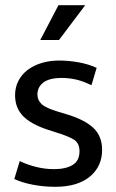

<svg xmlns="http://www.w3.org/2000/svg" viewBox="-20 -710 447 739"><path d="M332 -382Q299 -398 272 -404Q245 -410 218 -410Q170 -410 147 -392.5Q124 -375 124 -346Q124 -325 140 -309.5Q156 -294 207 -279L237 -270Q304 -250 338.5 -218.5Q373 -187 373 -133Q373 -69 325.5 -30Q278 9 193 9Q148 9 106.5 1Q65 -7 35 -21L56 -90Q85 -76 119 -67.5Q153 -59 188 -59Q233 -59 259.5 -75Q286 -91 286 -128Q286 -160 263 -173.5Q240 -187 197 -200L166 -210Q101 -231 69.5 -262.5Q38 -294 38 -344Q38 -374 51 -399Q64 -424 86.5 -441Q109 -458 140 -467.5Q171 -477 208 -477Q243 -477 280.5 -470.5Q318 -464 352 -449ZM207 -556H135L205 -690H308Z"/></svg>

Font: Mukta
Style: Regular
Weight: 400
Designer: Girish Dalvi and Yashodeep Gholap
Foundry: Ek Type
Version: Version 2.538;PS 1.001;hotconv 16.6.51;makeotf.lib2.5.65220;